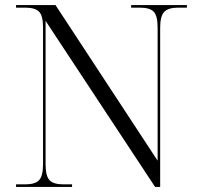

<svg xmlns="http://www.w3.org/2000/svg" viewBox="-20 -734 788 754"><path d="M43 0V-10H79Q118 -10 133.5 -26.5Q149 -43 149 -89V-627Q149 -672 133.5 -688Q118 -704 79 -704H43V-714H198L599 -103V-625Q599 -671 584 -687.5Q569 -704 529 -704H495V-714H714V-704H680Q641 -704 625 -687.5Q609 -671 609 -625V0H589L159 -652V-89Q159 -43 174.5 -26.5Q190 -10 229 -10H263V0Z"/></svg>

Font: Noto Serif Display Light
Style: Regular
Weight: 300
Designer: Monotype Design Team
Foundry: Monotype Imaging Inc.
Version: Version 2.009